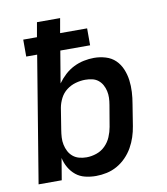

<svg xmlns="http://www.w3.org/2000/svg" viewBox="-83 -805 766 882"><g transform="rotate(-10 300.0 -363.5)"><path d="M294 8Q268 8 243.5 2Q219 -4 200.5 -19Q182 -34 169.5 -55.5Q157 -77 152 -101L135 0H27L124 -588H73V-667H137L149 -735H257L245 -667H371V-588H232L207 -439Q222 -460 241 -477.5Q260 -495 283 -506.5Q306 -518 330.5 -523Q355 -528 378 -528Q406 -528 432.5 -520Q459 -512 477.5 -494Q496 -476 506.5 -451Q517 -426 520.5 -399Q524 -372 522.5 -344Q521 -316 516 -288L500 -188Q496 -163 488 -138.5Q480 -114 467 -91Q454 -68 435 -48.5Q416 -29 393 -16Q370 -3 344.5 2.5Q319 8 294 8ZM266 -84Q289 -84 312.5 -92Q336 -100 353.5 -117.5Q371 -135 380.5 -157.5Q390 -180 394 -203L411 -303Q414 -320 414.5 -336Q415 -352 411.5 -367.5Q408 -383 400.5 -396.5Q393 -410 381 -419.5Q369 -429 353 -432.5Q337 -436 321 -436Q299 -436 276 -429.5Q253 -423 234 -408.5Q215 -394 204 -372.5Q193 -351 189 -329L173 -229Q170 -211 169 -193.5Q168 -176 171.5 -159.5Q175 -143 182.5 -128.5Q190 -114 202.5 -103.5Q215 -93 231.5 -88.5Q248 -84 266 -84Z"/></g></svg>

Font: Iosevka SS04 Semibold Extended
Style: Italic
Weight: 600
Width: 7
Italic angle: -9°
Monospace: yes
Designer: Belleve Invis
Foundry: Belleve Invis
Version: Version 19.0.0; ttfautohint (v1.8.4)